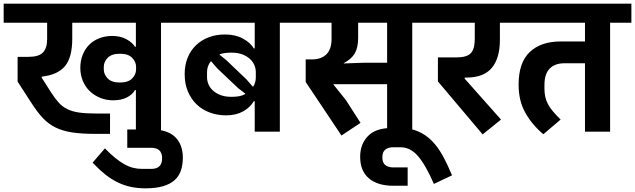

<svg xmlns="http://www.w3.org/2000/svg" viewBox="-40 -718 3463 1047"><path d="M479 12Q404 12 352.5 4Q301 -4 262.5 -23Q224 -42 193.5 -74.5Q163 -107 131 -157L56 -273V-408H115Q172 -408 194.5 -432Q217 -456 217 -504V-594H-20V-698H954V-594H838V0H701V-227H696Q683 -203 652.5 -187Q622 -171 577 -171Q540 -171 507.5 -184Q475 -197 450.5 -220Q426 -243 412 -276Q398 -309 398 -348Q398 -388 411.5 -420.5Q425 -453 448 -475.5Q471 -498 503 -510Q535 -522 572 -522Q617 -522 649.5 -504Q682 -486 696 -463H701V-594H354V-507Q354 -405 314.5 -357.5Q275 -310 188 -300L187 -295L238 -215Q259 -182 279 -159.5Q299 -137 326 -123.5Q353 -110 390 -104.5Q427 -99 482 -99H560V12ZM614 -268Q659 -268 680.5 -290Q702 -312 702 -339V-354Q702 -381 680.5 -403Q659 -425 614 -425Q569 -425 547.5 -403Q526 -381 526 -354V-339Q526 -312 547.5 -290Q569 -268 614 -268Z M753 309Q712 309 675.5 301.5Q639 294 604 277.5Q569 261 535 234Q501 207 465 169L532 91Q562 122 588 143Q614 164 638 177.5Q662 191 685.5 197Q709 203 735 203H785Q844 203 844 145Q844 88 785 88H654V-12H785Q873 -12 915 29Q957 70 957 142Q957 181 946.5 212Q936 243 912 264.5Q888 286 849 297.5Q810 309 753 309Z M1349 -166H1344Q1324 -132 1285.5 -110.5Q1247 -89 1193 -89Q1145 -89 1103.5 -104.5Q1062 -120 1032 -149Q1002 -178 984.5 -219.5Q967 -261 967 -314Q967 -364 983.5 -404Q1000 -444 1029.5 -472Q1059 -500 1099 -515Q1139 -530 1187 -530Q1244 -530 1285 -507.5Q1326 -485 1344 -454H1349V-594H914V-698H1602V-594H1486V0H1349ZM1341 -246Q1355 -268 1355 -296V-325Q1355 -344 1347 -363Q1339 -382 1322.5 -397Q1306 -412 1281 -421.5Q1256 -431 1222 -431Q1204 -431 1188 -429Q1172 -427 1158 -422V-419L1193 -391L1304 -285L1338 -246ZM1222 -190Q1244 -190 1262.5 -193Q1281 -196 1297 -205V-208L1259 -237L1145 -345L1112 -383H1109Q1089 -357 1089 -325V-296Q1089 -277 1097 -258Q1105 -239 1121.5 -224Q1138 -209 1163 -199.5Q1188 -190 1222 -190Z M1627 -271V-394H1661Q1712 -394 1740 -422Q1768 -450 1768 -505V-594H1562V-698H2324V-594H2208V0H2071V-259H1779V-256L1845 -174L1926 -48L1822 21ZM1835 -372 1947 -376H2071V-594H1913V-512Q1913 -459 1895 -427.5Q1877 -396 1835 -374Z M2106 295Q2019 295 1971.5 254.5Q1924 214 1924 137Q1924 68 1966.5 24Q2009 -20 2095 -20H2140Q2197 -20 2239 -2Q2281 16 2314 49Q2347 82 2373.5 130Q2400 178 2425 238L2326 285Q2282 183 2240 134Q2198 85 2144 85H2105Q2077 85 2061 98Q2045 111 2045 140Q2045 169 2061 182Q2077 195 2105 195H2183V295Z M2348 -274V-405H2449Q2505 -405 2527 -427.5Q2549 -450 2549 -507V-594H2284V-698H2781V-594H2686V-500Q2686 -401 2642 -348Q2598 -295 2504 -295H2494V-289L2692 -66L2592 15Z M2923 14Q2862 -37 2825 -102.5Q2788 -168 2788 -256Q2788 -377 2849 -434.5Q2910 -492 3018 -492H3150V-594H2726V-698H3403V-594H3287V0H3150V-373H3038Q2986 -373 2957.5 -344Q2929 -315 2929 -255V-233Q2929 -210 2933.5 -189.5Q2938 -169 2948.5 -149.5Q2959 -130 2976 -110Q2993 -90 3017 -66Z"/></svg>

Font: IBM Plex Sans Devanagari
Style: Bold
Weight: 700
Designer: Mike Abbink, Paul van der Laan, Pieter van Rosmalen, Erin McLaughlin
Foundry: Bold Monday
Version: Version 1.1